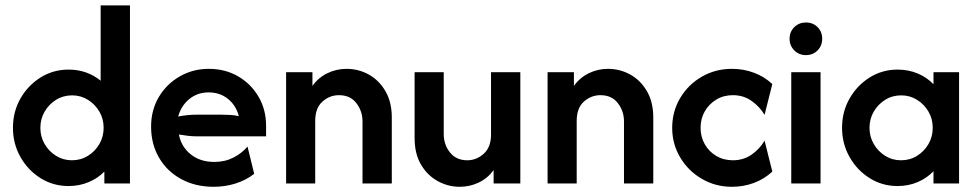

<svg xmlns="http://www.w3.org/2000/svg" viewBox="-20 -687 3662 719"><path d="M236.8 9.7Q179.2 9.7 131.9 -19.8Q84.7 -49.3 56.6 -99Q28.5 -148.6 28.5 -208.3Q28.5 -268.8 56.6 -318.1Q84.7 -367.4 131.9 -396.9Q179.2 -426.4 236.8 -426.4Q272.2 -426.4 302.4 -415.6Q332.6 -404.9 356.9 -384.7V-666.7H466.7V0H370.8V-44.4Q346.5 -19.4 311.8 -4.9Q277.1 9.7 236.8 9.7ZM249.3 -86.8Q282.6 -86.8 309.4 -103.5Q336.1 -120.1 352.1 -147.6Q368.1 -175 368.1 -208.3Q368.1 -241.7 352.1 -269.1Q336.1 -296.5 309.4 -313.2Q282.6 -329.9 250 -329.9Q216.7 -329.9 189.9 -313.2Q163.2 -296.5 147.2 -269.1Q131.2 -241.7 131.2 -208.3Q131.2 -175 147.2 -147.6Q163.2 -120.1 189.9 -103.5Q216.7 -86.8 249.3 -86.8Z M779.9 12.5Q711.1 12.5 658 -16.7Q604.9 -45.8 575.3 -96.9Q545.8 -147.9 545.8 -212.5Q545.8 -275 574.7 -323.6Q603.5 -372.2 652.8 -400.7Q702.1 -429.2 761.8 -429.2Q822.9 -429.2 871.2 -401.4Q919.4 -373.6 947.9 -325.3Q976.4 -277.1 976.4 -216V-176.4H717.4Q700 -176.4 683.3 -178.5Q666.7 -180.6 650 -183.3Q658.3 -138.2 693.8 -109.4Q729.2 -80.6 782.6 -80.6Q822.2 -80.6 854.2 -96.9Q886.1 -113.2 906.9 -138.2L931.9 -36.1Q900.7 -11.8 861.8 0.3Q822.9 12.5 779.9 12.5ZM647.2 -250.7Q682.6 -257.6 717.4 -257.6H806.9Q825.7 -257.6 842.4 -256.6Q859 -255.6 874.3 -252.1Q863.9 -292.4 833.7 -316.7Q803.5 -341 761.1 -341Q719.4 -341 688.9 -316Q658.3 -291 647.2 -250.7Z M1051.4 0V-416.7H1150V-365.3Q1172.2 -396.5 1205.9 -412.8Q1239.6 -429.2 1277.8 -429.2Q1322.2 -429.2 1360.8 -408Q1399.3 -386.8 1423.3 -345.8Q1447.2 -304.9 1447.2 -247.2V0H1337.5V-232.6Q1337.5 -270.8 1314.6 -300.7Q1291.7 -330.6 1249.3 -330.6Q1214.6 -330.6 1187.5 -306.6Q1160.4 -282.6 1160.4 -234V0Z M1701.4 12.5Q1657.6 12.5 1618.8 -9Q1579.9 -30.6 1556.2 -71.2Q1532.6 -111.8 1532.6 -170.1V-416.7H1641.7V-184.7Q1641.7 -145.8 1664.9 -116.3Q1688.2 -86.8 1729.9 -86.8Q1764.6 -86.8 1791.7 -111.5Q1818.8 -136.1 1818.8 -182.6V-416.7H1928.5V0H1828.5V-50Q1806.2 -19.4 1772.9 -3.5Q1739.6 12.5 1701.4 12.5Z M2030.6 0V-416.7H2129.2V-365.3Q2151.4 -396.5 2185.1 -412.8Q2218.8 -429.2 2256.9 -429.2Q2301.4 -429.2 2339.9 -408Q2378.5 -386.8 2402.4 -345.8Q2426.4 -304.9 2426.4 -247.2V0H2316.7V-232.6Q2316.7 -270.8 2293.8 -300.7Q2270.8 -330.6 2228.5 -330.6Q2193.8 -330.6 2166.7 -306.6Q2139.6 -282.6 2139.6 -234V0Z M2720.8 12.5Q2659 12.5 2608 -17.4Q2556.9 -47.2 2527.1 -97.6Q2497.2 -147.9 2497.2 -208.3Q2497.2 -269.4 2527.1 -319.8Q2556.9 -370.1 2608 -399.7Q2659 -429.2 2720.8 -429.2Q2764.6 -429.2 2803.5 -414.6Q2842.4 -400 2872.2 -372.2L2843.1 -256.9Q2825.7 -286.8 2795.1 -308.7Q2764.6 -330.6 2724.3 -330.6Q2689.6 -330.6 2662.2 -313.9Q2634.7 -297.2 2619.1 -269.8Q2603.5 -242.4 2603.5 -208.3Q2603.5 -175 2619.1 -147.2Q2634.7 -119.4 2662.2 -103.1Q2689.6 -86.8 2724.3 -86.8Q2764.6 -86.8 2795.1 -108.3Q2825.7 -129.9 2843.1 -160.4L2872.2 -44.4Q2842.4 -16.7 2803.5 -2.1Q2764.6 12.5 2720.8 12.5Z M2943.1 0V-416.7H3052.8V0ZM2997.9 -480.6Q2972.2 -480.6 2954.5 -498.3Q2936.8 -516 2936.8 -541.7Q2936.8 -568.1 2954.5 -585.4Q2972.2 -602.8 2997.9 -602.8Q3024.3 -602.8 3041.7 -585.4Q3059 -568.1 3059 -541.7Q3059 -516 3041.7 -498.3Q3024.3 -480.6 2997.9 -480.6Z M3341 9.7Q3284 9.7 3236.8 -19.8Q3189.6 -49.3 3161.5 -99Q3133.3 -148.6 3133.3 -208.3Q3133.3 -268.8 3161.5 -318.1Q3189.6 -367.4 3236.8 -396.9Q3284 -426.4 3341 -426.4Q3381.9 -426.4 3416.7 -411.8Q3451.4 -397.2 3475.7 -371.5V-416.7H3571.5V0H3475.7V-45.8Q3451.4 -20.1 3416.7 -5.2Q3381.9 9.7 3341 9.7ZM3354.2 -86.8Q3387.5 -86.8 3414.2 -103.5Q3441 -120.1 3456.9 -147.6Q3472.9 -175 3472.9 -208.3Q3472.9 -241.7 3456.9 -269.1Q3441 -296.5 3414.2 -313.2Q3387.5 -329.9 3354.9 -329.9Q3321.5 -329.9 3294.8 -313.2Q3268.1 -296.5 3252.1 -269.1Q3236.1 -241.7 3236.1 -208.3Q3236.1 -175 3252.1 -147.6Q3268.1 -120.1 3294.8 -103.5Q3321.5 -86.8 3354.2 -86.8Z"/></svg>

Font: Afacad SemiBold
Style: Regular
Weight: 600
Designer: Kristian Moeller
Foundry: Dicotype
Version: Version 1.000